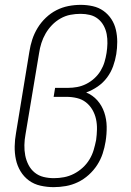

<svg xmlns="http://www.w3.org/2000/svg" viewBox="-20 -763 540 791"><path d="M201 8Q174 8 147 2Q120 -4 99 -19.5Q78 -35 64.5 -57.5Q51 -80 45.5 -106Q40 -132 40.5 -160Q41 -188 46 -215L101 -550Q105 -576 113 -600.5Q121 -625 135 -648Q149 -671 169 -690Q189 -709 212.5 -721Q236 -733 261.5 -738Q287 -743 313 -743Q313 -743 313 -743Q313 -743 313 -743Q338 -743 362.5 -737.5Q387 -732 406.5 -718Q426 -704 439 -684Q452 -664 457.5 -640Q463 -616 463 -590.5Q463 -565 459 -540Q455 -515 446 -490Q437 -465 421 -443.5Q405 -422 382.5 -406.5Q360 -391 335 -382Q362 -371 381 -349.5Q400 -328 409.5 -300Q419 -272 419.5 -241.5Q420 -211 415 -180Q411 -155 403 -130.5Q395 -106 380.5 -83.5Q366 -61 345.5 -42.5Q325 -24 301 -12.5Q277 -1 251.5 3.5Q226 8 201 8ZM202 -29Q223 -29 244 -33Q265 -37 284.5 -47Q304 -57 320.5 -72Q337 -87 348.5 -106Q360 -125 366 -145.5Q372 -166 376 -186Q379 -208 379.5 -230Q380 -252 375.5 -272.5Q371 -293 360.5 -311Q350 -329 334 -341.5Q318 -354 297 -359Q276 -364 254 -364H201L207 -401H260Q279 -401 298 -404.5Q317 -408 335 -417Q353 -426 368.5 -440Q384 -454 394.5 -471.5Q405 -489 410.5 -507.5Q416 -526 419 -545Q422 -564 422.5 -584Q423 -604 419.5 -622.5Q416 -641 407 -657.5Q398 -674 383.5 -685.5Q369 -697 350.5 -701.5Q332 -706 312 -706Q291 -706 270 -702Q249 -698 229.5 -687Q210 -676 194.5 -660Q179 -644 168 -625Q157 -606 150.5 -585.5Q144 -565 141 -544L85 -209Q81 -188 80.5 -165.5Q80 -143 84 -122.5Q88 -102 97.5 -83.5Q107 -65 123 -52Q139 -39 159.5 -34Q180 -29 202 -29Z"/></svg>

Font: Iosevka Slab Extralight
Style: Italic
Weight: 200
Italic angle: -9°
Monospace: yes
Designer: Belleve Invis
Foundry: Belleve Invis
Version: Version 11.1.1; ttfautohint (v1.8.3)